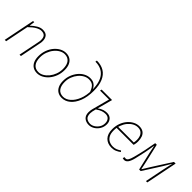

<svg xmlns="http://www.w3.org/2000/svg" viewBox="162 -1732 2752 2752"><g transform="rotate(45 1538.0 -356.0)"><path d="M44 0 140 -478H164L152 -400H156Q198 -439 241.5 -464.5Q285 -490 328 -490Q390 -490 416 -457.5Q442 -425 442 -374Q442 -356 440.5 -343.5Q439 -331 434 -310L372 0H344L406 -306Q411 -329 412.5 -342Q414 -355 414 -370Q414 -417 393 -440.5Q372 -464 324 -464Q291 -464 246 -439Q201 -414 144 -358L72 0Z M708 12Q659 12 623.5 -10Q588 -32 569 -74Q550 -116 550 -176Q550 -243 571 -300Q592 -357 627.5 -399.5Q663 -442 708 -466Q753 -490 800 -490Q849 -490 884.5 -468Q920 -446 939 -404Q958 -362 958 -302Q958 -235 937 -178Q916 -121 880.5 -78.5Q845 -36 800 -12Q755 12 708 12ZM710 -14Q751 -14 790 -36.5Q829 -59 860.5 -98Q892 -137 911 -188Q930 -239 930 -296Q930 -379 895.5 -421.5Q861 -464 798 -464Q758 -464 718.5 -441.5Q679 -419 647.5 -380Q616 -341 597 -290Q578 -239 578 -182Q578 -100 612.5 -57Q647 -14 710 -14Z M1208 12Q1160 12 1124.5 -10Q1089 -32 1069.5 -74Q1050 -116 1050 -176Q1050 -239 1071 -294Q1092 -349 1127 -391Q1162 -433 1207 -456.5Q1252 -480 1300 -480Q1348 -480 1378 -462Q1408 -444 1425.5 -415Q1443 -386 1452 -352L1442 -320Q1423 -384 1392 -419Q1361 -454 1298 -454Q1258 -454 1218.5 -432.5Q1179 -411 1147.5 -373Q1116 -335 1097 -286Q1078 -237 1078 -182Q1078 -100 1112.5 -57Q1147 -14 1210 -14Q1268 -14 1320 -59Q1372 -104 1405 -185.5Q1438 -267 1438 -378Q1438 -539 1372.5 -618.5Q1307 -698 1184 -698L1188 -724Q1276 -724 1337.5 -686.5Q1399 -649 1431.5 -573.5Q1464 -498 1464 -384Q1464 -262 1429 -173Q1394 -84 1336 -36Q1278 12 1208 12Z M1757 12Q1700 12 1663 -20Q1626 -52 1626 -116Q1626 -136 1628.5 -153Q1631 -170 1634 -182L1706 -452H1524L1530 -478H1742L1680 -248Q1722 -278 1755.5 -288Q1789 -298 1820 -298Q1877 -298 1906.5 -263.5Q1936 -229 1936 -180Q1936 -125 1909.5 -81.5Q1883 -38 1842 -13Q1801 12 1757 12ZM1760 -14Q1794 -14 1828 -35Q1862 -56 1885 -92Q1908 -128 1908 -174Q1908 -218 1884.5 -245Q1861 -272 1817 -272Q1786 -272 1753 -261.5Q1720 -251 1672 -218Q1663 -187 1658.5 -163Q1654 -139 1654 -122Q1654 -61 1684 -37.5Q1714 -14 1760 -14Z M2218 12Q2136 12 2087 -38Q2038 -88 2038 -184Q2038 -252 2059 -308Q2080 -364 2115.5 -404.5Q2151 -445 2194.5 -467.5Q2238 -490 2284 -490Q2335 -490 2366.5 -468.5Q2398 -447 2412 -409Q2426 -371 2426 -322Q2426 -306 2424.5 -291.5Q2423 -277 2420 -264.5Q2417 -252 2414 -242H2062L2068 -268H2392Q2395 -283 2396.5 -297.5Q2398 -312 2398 -328Q2398 -362 2387 -393Q2376 -424 2350.5 -444Q2325 -464 2282 -464Q2242 -464 2203.5 -443Q2165 -422 2134 -384.5Q2103 -347 2084.5 -296Q2066 -245 2066 -186Q2066 -123 2087.5 -85.5Q2109 -48 2144 -31Q2179 -14 2220 -14Q2258 -14 2287.5 -26.5Q2317 -39 2344 -58L2358 -40Q2331 -19 2296.5 -3.5Q2262 12 2218 12Z M2472 8Q2462 8 2453 6.5Q2444 5 2438 2L2448 -26Q2453 -25 2459.5 -23.5Q2466 -22 2472 -22Q2495 -22 2510.5 -47.5Q2526 -73 2540 -126Q2564 -215 2582.5 -302.5Q2601 -390 2616 -478H2648L2712 -200Q2719 -170 2725.5 -138.5Q2732 -107 2738 -76H2742Q2762 -108 2781.5 -140Q2801 -172 2820 -202L2996 -478H3030L2934 0H2906L2965 -292Q2968 -305 2971.5 -321.5Q2975 -338 2979 -357Q2983 -376 2987.5 -395.5Q2992 -415 2997 -434H2993Q2976 -406 2960.5 -379.5Q2945 -353 2929 -326L2752 -48H2720L2656 -326Q2650 -354 2645 -379.5Q2640 -405 2634 -434H2630Q2618 -351 2603.5 -279Q2589 -207 2568 -122Q2551 -54 2527.5 -23Q2504 8 2472 8Z"/></g></svg>

Font: Source Sans 3
Style: Italic
Weight: 200
Italic angle: -11°
Designer: Paul D. Hunt
Foundry: Adobe
Version: Version 3.046;hotconv 1.0.118;makeotfexe 2.5.65603